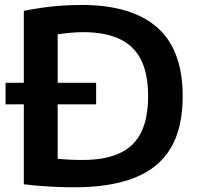

<svg xmlns="http://www.w3.org/2000/svg" viewBox="-20 -768 826 794"><path d="M3 -336.5V-425.5H377.5V-336.5ZM287.5 6.5Q255.5 6.5 221.2 5.2Q187 4 151.2 1.2Q115.5 -1.5 78.5 -6V-723Q114 -730.5 154.5 -736.2Q195 -742 236.8 -744.8Q278.5 -747.5 317.5 -747.5Q523.5 -747.5 629.5 -655Q735.5 -562.5 735.5 -370Q735.5 -238.5 686 -155.5Q636.5 -72.5 536.8 -33Q437 6.5 287.5 6.5ZM322 -106.5Q413.5 -106.5 473.5 -133.8Q533.5 -161 563 -219.2Q592.5 -277.5 592.5 -371Q592.5 -463 562.8 -521.5Q533 -580 473.2 -607.5Q413.5 -635 324 -635Q299.5 -635 272 -632.5Q244.5 -630 218.5 -626V-111.5Q242 -109 266.8 -107.8Q291.5 -106.5 322 -106.5Z"/></svg>

Font: Encode Sans SC SemiExpanded SemiBold
Style: Regular
Weight: 600
Width: 6
Designer: Multiple Designers
Foundry: Impallari Type
Version: Version 3.002